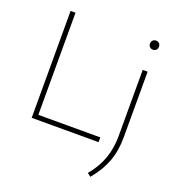

<svg xmlns="http://www.w3.org/2000/svg" viewBox="-169 -884 1149 1249"><g transform="rotate(20 406.0 -259.5)"><path d="M108 0V-740H142V-33H571V0ZM598 230 574 212Q629 146 654.5 74.5Q680 3 680 -83V-540H714V-85Q714 8 686 83Q658 158 598 230ZM697 -686Q683.5 -686 674.8 -694.5Q666 -703 666 -717Q666 -731.5 674.8 -740.2Q683.5 -749 697 -749Q710.5 -749 719.2 -740.2Q728 -731.5 728 -717Q728 -703 719.2 -694.5Q710.5 -686 697 -686Z"/></g></svg>

Font: Encode Sans Exp Th
Style: Regular
Weight: 100
Width: 7
Designer: Multiple Designers
Foundry: Impallari Type
Version: Version 3.002; ttfautohint (v1.8.3) -l 8 -r 50 -G 200 -x 14 